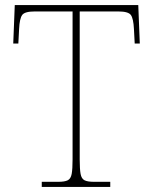

<svg xmlns="http://www.w3.org/2000/svg" viewBox="-20 -734 603 754"><path d="M144 0V-20H209Q234 -20 246 -26Q258 -32 261.5 -51Q265 -70 265 -108V-689H116Q77 -689 67 -675Q57 -661 55 -620L52 -563H32L38 -714H523L529 -563H509L506 -620Q504 -661 494 -675Q484 -689 445 -689H293V-108Q293 -70 296.5 -51Q300 -32 312 -26Q324 -20 349 -20H413V0Z"/></svg>

Font: Noto Serif Armenian Thin
Style: Regular
Weight: 250
Version: Version 2.007